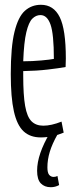

<svg xmlns="http://www.w3.org/2000/svg" viewBox="-20 -564 316 802"><path d="M150 10Q106 10 78.5 -15.5Q51 -41 38 -99Q25 -157 25 -254Q25 -368 40.5 -431Q56 -494 84 -519Q112 -544 151 -544Q204 -544 229.5 -492.5Q255 -441 255 -320Q255 -314 254.5 -301.5Q254 -289 254 -284Q226 -279 179.5 -273.5Q133 -268 77 -267V-248Q77 -167 85 -121.5Q93 -76 111.5 -57.5Q130 -39 161 -39Q194 -39 237 -56L246 -10Q199 10 150 10ZM77 -308Q114 -308 152.5 -311.5Q191 -315 205 -318Q205 -422 191 -461.5Q177 -501 149 -501Q130 -501 115 -486Q100 -471 90 -429.5Q80 -388 77 -308ZM192 218Q166 218 150.5 202Q135 186 135 149Q135 81 189 -10L220 -2Q198 37 188 70Q178 103 178 135Q178 158 185.5 166.5Q193 175 204 175Q213 175 220 171L227 209Q211 218 192 218Z"/></svg>

Font: Georama Extra Condensed Light
Style: Regular
Weight: 300
Width: 2
Designer: Jean-Baptiste Levee
Foundry: Production Type
Version: Version 1.000